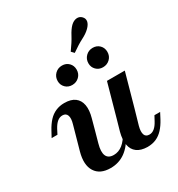

<svg xmlns="http://www.w3.org/2000/svg" viewBox="-189 -923 985 1060"><g transform="rotate(-30 303.0 -393.5)"><path d="M234.7 -208.1 216.1 -141.1Q202.4 -92.7 213.3 -67.7Q224.2 -42.7 258.9 -42.7Q289.5 -42.7 315.7 -63.3Q341.9 -83.9 363.7 -126.6L371.8 -105.6Q341.9 -46.8 301.2 -17.7Q260.5 11.3 208.1 11.3Q140.3 11.3 112.5 -33.1Q84.7 -77.4 105.6 -153.2L121 -208.1ZM121 -208.1 147.6 -303.2Q157.3 -336.3 150.4 -355.2Q143.5 -374.2 121 -374.2Q103.2 -374.2 88.3 -362.1Q73.4 -350 59.7 -325L44.4 -295.2H7.3L27.4 -332.3Q44.4 -363.7 64.1 -385.1Q83.9 -406.5 108.9 -417.3Q133.9 -428.2 163.7 -428.2Q206.5 -428.2 230.6 -410.1Q254.8 -391.9 260.9 -358.5Q266.9 -325 254 -279L234.7 -208.1ZM371.8 -208.1 429.8 -416.1H543.5L485.5 -208.1ZM458.1 -112.9Q449.2 -79.8 455.6 -60.9Q462.1 -41.9 485.5 -41.9Q503.2 -41.9 518.1 -54.4Q533.1 -66.9 546 -91.1L562.1 -121H598.4L579 -83.9Q562.1 -52.4 542.3 -31Q522.6 -9.7 498 1.2Q473.4 12.1 441.9 12.1Q400 11.3 375.8 -6.9Q351.6 -25 345.6 -58.1Q339.5 -91.1 351.6 -137.1L371.8 -208.1H485.5ZM449.2 -491.9Q423.4 -491.9 406.5 -508.9Q389.5 -525.8 389.5 -550.8Q389.5 -577.4 407.7 -595.6Q425.8 -613.7 452.4 -613.7Q478.2 -613.7 495.2 -596.8Q512.1 -579.8 512.1 -554Q512.1 -527.4 494 -509.7Q475.8 -491.9 449.2 -491.9ZM253.2 -491.9Q227.4 -491.9 210.5 -508.9Q193.5 -525.8 193.5 -550.8Q193.5 -577.4 211.7 -595.6Q229.8 -613.7 256.5 -613.7Q282.3 -613.7 299.2 -596.8Q316.1 -579.8 316.1 -554Q316.1 -527.4 298 -509.7Q279.8 -491.9 253.2 -491.9ZM353.2 -638.7 337.1 -655.6Q367.7 -697.6 384.7 -729.8Q401.6 -762.1 419.4 -779.8Q437.1 -796.8 456.5 -798.8Q475.8 -800.8 489.5 -786.3Q502.4 -772.6 499.2 -755.2Q496 -737.9 477.4 -719.4Q458.9 -700.8 427.8 -685.1Q396.8 -669.4 353.2 -638.7Z"/></g></svg>

Font: Playfair 9pt
Style: Bold Italic
Weight: 700
Italic angle: -15.6°
Designer: Claus Eggers Sørensen
Foundry: Claus Eggers Sørensen
Version: Version 2.203